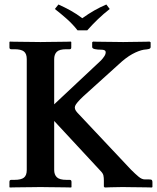

<svg xmlns="http://www.w3.org/2000/svg" viewBox="-20 -832 700 854"><path d="M221 -76Q221 -55 233 -43.5Q245 -32 276 -32H290Q298 -32 298 -23V0L296 2Q296 2 280 1.5Q264 1 241.5 1Q219 1 196.5 0.5Q174 0 160 0Q145 0 122.5 0.5Q100 1 77.5 1Q55 1 39.5 1.5Q24 2 24 2L22 0V-23Q22 -32 30 -32H44Q74 -32 86.5 -42Q99 -52 99 -76V-569Q99 -593 86.5 -603Q74 -613 44 -613H30Q22 -613 22 -621V-645L24 -647Q24 -647 39.5 -646.5Q55 -646 77.5 -646Q100 -646 122.5 -645.5Q145 -645 160 -645Q174 -645 196 -645.5Q218 -646 241 -646Q264 -646 279.5 -646.5Q295 -647 295 -647L297 -645V-621Q297 -613 290 -613H275Q244 -613 232.5 -601.5Q221 -590 221 -569V-368L429 -563Q436 -570 443.5 -581Q451 -592 450 -601.5Q449 -611 430 -611Q414 -611 402 -613.5Q390 -616 390 -623V-644L394 -647Q394 -647 409 -646.5Q424 -646 446.5 -646Q469 -646 491 -645.5Q513 -645 528 -645Q541 -645 560.5 -645.5Q580 -646 599.5 -646Q619 -646 632 -646.5Q645 -647 645 -647L650 -644V-623Q650 -616 641.5 -614Q633 -612 620 -611Q597 -607 568.5 -591.5Q540 -576 506 -544L351 -404Q319 -374 314 -360.5Q309 -347 324 -331L563 -77Q582 -58 596.5 -46Q611 -34 624 -34H642Q653 -34 655.5 -31Q658 -28 658 -22V0L655 2Q655 2 640.5 1.5Q626 1 604.5 1Q583 1 561 0.5Q539 0 525 0Q498 0 472 1Q446 2 446 2L442 -2V-28Q442 -42 440 -51.5Q438 -61 427 -72L221 -294ZM325 -697Q303 -725 277 -748Q251 -771 224 -792L240 -812Q269 -799 295 -784.5Q321 -770 346 -751Q374 -771 399.5 -785.5Q425 -800 453 -812L468 -792Q440 -770 415.5 -746.5Q391 -723 368 -697Z"/></svg>

Font: Libertinus Serif SemiBold
Style: Regular
Weight: 600
Designer: Philipp H. Poll, Khaled Hosny
Foundry: Caleb Maclennan
Version: Version 7.051;RELEASE